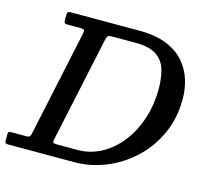

<svg xmlns="http://www.w3.org/2000/svg" viewBox="-149 -875 1092 1001"><g transform="rotate(15 397.5 -375.0)"><path d="M-41.5 -17.5V-48.5Q-41.5 -61.5 -36.5 -63.8Q-31.5 -66 -18.5 -66H57.5Q71.5 -66 75.2 -71.5Q79 -77 81.5 -87.5L203 -657Q207 -675.5 203 -679.8Q199 -684 176 -684H115Q100 -684 97 -688.2Q94 -692.5 94 -707.5V-727.5Q94 -741.5 97.8 -745.8Q101.5 -750 115 -750H483Q573.5 -750 633.5 -724.8Q693.5 -699.5 728.8 -657.8Q764 -616 779 -565.8Q794 -515.5 794 -465Q794 -360 755 -274.5Q716 -189 649.8 -127.5Q583.5 -66 501.2 -33Q419 0 333 0H-23.5Q-33.5 0 -37.5 -3Q-41.5 -6 -41.5 -17.5ZM222.5 -66H333Q400 -66 459.2 -97.5Q518.5 -129 563.5 -185.8Q608.5 -242.5 634 -319Q659.5 -395.5 659.5 -485Q659.5 -540.5 646.5 -585.5Q633.5 -630.5 595 -657.2Q556.5 -684 480 -684H359.5Q338.5 -684 332.5 -679.8Q326.5 -675.5 323 -658.5L201 -88Q198 -74.5 201.2 -70.2Q204.5 -66 222.5 -66Z"/></g></svg>

Font: Besley* Medium
Style: Italic
Weight: 500
Italic angle: -13°
Designer: Owen Earl
Foundry: indestructible type*
Version: Version 3.000; ttfautohint (v1.8.3)